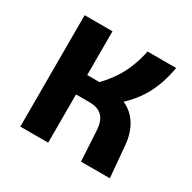

<svg xmlns="http://www.w3.org/2000/svg" viewBox="-107 -545 653 653"><g transform="rotate(30 219.0 -219.0)"><path d="M48.8 -437.5H158.2V-265.6H213.9Q301.8 -265.6 342.8 -228.5Q383.8 -191.4 389.6 -123L400.4 0H287.1L280.3 -120.1Q278.3 -154.3 261.7 -171.9Q245.1 -189.5 210 -189.5H158.2V0H48.8ZM295.9 -437.5H408.2Q396.5 -369.1 367.2 -318.8Q337.9 -268.6 286.1 -227.5L186.5 -247.1Q228.5 -284.2 255.9 -330.1Q283.2 -376 295.9 -437.5Z"/></g></svg>

Font: Sudo Var
Style: Regular
Weight: 400
Monospace: yes
Designer: Jens Kutilek
Foundry: Jens Kutilek
Version: Version 0.065;FEAKit 1.0